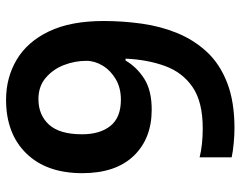

<svg xmlns="http://www.w3.org/2000/svg" viewBox="-98 -666 774 617"><g transform="rotate(90 288.5 -357.0)"><path d="M47 -304Q47 -365 55.5 -426Q64 -487 86 -540.5Q108 -594 146.5 -635.5Q185 -677 245.5 -700.5Q306 -724 392 -724Q413 -724 440 -721.5Q467 -719 485 -715V-612Q445 -622 392 -622Q307 -622 259.5 -589.5Q212 -557 191.5 -500.5Q171 -444 168 -374H174Q195 -410 232.5 -434Q270 -458 332 -458Q425 -458 480.5 -400Q536 -342 536 -235Q536 -120 472.5 -55Q409 10 300 10Q229 10 171.5 -24Q114 -58 80.5 -127.5Q47 -197 47 -304ZM298 -94Q349 -94 380 -128Q411 -162 411 -234Q411 -292 384 -325.5Q357 -359 300 -359Q262 -359 234 -342.5Q206 -326 190.5 -300.5Q175 -275 175 -248Q175 -211 188.5 -176Q202 -141 229.5 -117.5Q257 -94 298 -94Z"/></g></svg>

Font: Noto Sans Meetei Mayek SemiBold
Style: Regular
Weight: 600
Designer: Monotype Design Team and Neelakash Kshetrimayum
Foundry: Monotype Imaging Inc.
Version: Version 2.002; ttfautohint (v1.8.4.7-5d5b)